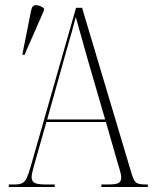

<svg xmlns="http://www.w3.org/2000/svg" viewBox="-20 -745 609 765"><path d="M15 0V-10H40Q58 -10 69 -15.5Q80 -21 87 -37Q94 -53 103 -84L283 -714H307L505 -51Q513 -25 522.5 -17.5Q532 -10 559 -10H569V0H384V-10H410Q444 -10 453.5 -16.5Q463 -23 463 -39Q463 -49 456.5 -70.5Q450 -92 445 -109L402 -259H165L126 -122Q121 -104 113.5 -77.5Q106 -51 106 -38Q106 -24 117 -17Q128 -10 161 -10H198V0ZM168 -269H399L332 -499Q314 -562 302.5 -604Q291 -646 282 -677Q275 -649 265.5 -616Q256 -583 244 -541ZM77 -525 69 -528 104 -703Q108 -725 123.5 -724.5Q139 -724 155 -712V-703Z"/></svg>

Font: Noto Serif Display Condensed ExtraLight
Style: Regular
Weight: 200
Width: 3
Designer: Monotype Design Team
Foundry: Monotype Imaging Inc.
Version: Version 2.009